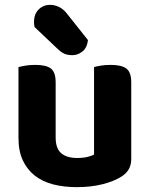

<svg xmlns="http://www.w3.org/2000/svg" viewBox="-20 -755 616 790"><path d="M520 -100Q520 -53 479 -28Q447 -8 400 3.5Q353 15 296 15Q242 15 198 3.5Q154 -8 122.5 -33Q91 -58 73.5 -96Q56 -134 56 -188V-479Q67 -482 85 -485Q103 -488 125 -488Q170 -488 189.5 -473Q209 -458 209 -416V-189Q209 -144 232 -124.5Q255 -105 297 -105Q323 -105 340.5 -109.5Q358 -114 367 -119V-479Q377 -482 395 -485Q413 -488 435 -488Q480 -488 500 -473Q520 -458 520 -416ZM122 -644Q121 -648 120.5 -654.5Q120 -661 120 -665Q120 -697 139 -716Q158 -735 186 -735Q204 -735 221.5 -727Q239 -719 253 -702L342 -590Q338 -558 319 -543Q300 -528 278 -528Q259 -528 246 -533.5Q233 -539 219 -552Z"/></svg>

Font: Baloo Da 2
Style: Bold
Weight: 700
Designer: Noopur Datye, Sulekha Rajkumar and Ek Type
Foundry: Ek Type
Version: Version 1.640;hotconv 1.0.111;makeotfexe 2.5.65597; ttfautoh